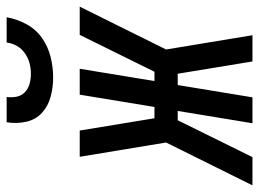

<svg xmlns="http://www.w3.org/2000/svg" viewBox="-153 -659 780 578"><g transform="rotate(-90 237.0 -370.0)"><path d="M420 0H341L304 -225H270L233 0H155L192 -225H164L53 0H-32L97 -260L54 -520H133L170 -295H204L241 -520H319L282 -295H310L421 -520H506L377 -260ZM293 -600Q263 -600 235 -607.5Q207 -615 186.5 -633.5Q166 -652 159.5 -681Q153 -710 158 -740H234Q232 -724 235 -709.5Q238 -695 248.5 -685Q259 -675 273.5 -671Q288 -667 304 -667Q320 -667 335.5 -671Q351 -675 365.5 -685Q380 -695 388 -709.5Q396 -724 398 -740H474Q469 -710 453.5 -681Q438 -652 411.5 -633.5Q385 -615 354 -607.5Q323 -600 293 -600Z"/></g></svg>

Font: Iosevka Custom
Style: Italic
Weight: 400
Italic angle: -9°
Monospace: yes
Designer: Belleve Invis
Foundry: Belleve Invis
Version: Version 30.3.3; ttfautohint (v1.8.3)